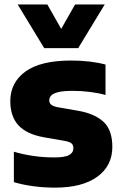

<svg xmlns="http://www.w3.org/2000/svg" viewBox="-20 -828 543 858"><path d="M226 10.5Q176.5 10.5 129.5 4.2Q82.5 -2 42 -14V-150Q82 -138 128.5 -131.2Q175 -124.5 222.5 -124.5Q271 -124.5 289.5 -135.5Q308 -146.5 308 -165Q308 -179.5 300 -186.8Q292 -194 271 -198L176.5 -214.5Q98.5 -228.5 62.2 -268.2Q26 -308 26 -376Q26 -458.5 93.2 -508Q160.5 -557.5 299 -557.5Q341 -557.5 381 -552.8Q421 -548 451.5 -539.5V-403.5Q420 -412.5 382 -417.2Q344 -422 304.5 -422Q261.5 -422 239 -416Q216.5 -410 208.2 -400.5Q200 -391 200 -380Q200 -368 208.5 -360.5Q217 -353 237.5 -349L332 -332.5Q404 -319.5 443 -283.2Q482 -247 482 -171.5Q482 -87 414.8 -38.2Q347.5 10.5 226 10.5ZM177.5 -613 59 -808H191.5L266.5 -676H240.5L315.5 -808H448L329.5 -613Z"/></svg>

Font: Encode Sans Condensed Thin ExtraBold
Style: Regular
Weight: 800
Version: Version 3.002